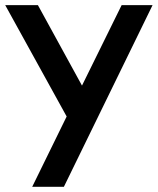

<svg xmlns="http://www.w3.org/2000/svg" viewBox="-25 -720 608 740"><path d="M99.1 0 231.9 -271 -4.9 -700.2H121.1L291 -390.1L443.8 -700.2H563L221.2 0Z"/></svg>

Font: Cakra Normal
Style: Regular
Weight: 400
Designer: Lucia Kollert, Vojtech Kollert
Foundry: OoM Type
Version: Version 1.000;Glyphs 3.1.1 (3148)